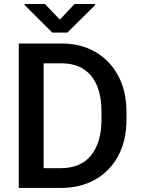

<svg xmlns="http://www.w3.org/2000/svg" viewBox="-20 -925 693 945"><path d="M278.8 0H72.3V-710.9H283.2Q377.9 -710.9 449.7 -669.2Q521.5 -627.4 562 -551.8Q602.5 -476.1 602.5 -374V-336.4Q602.5 -234.4 562.3 -158.7Q522 -83 449.2 -41.5Q376.5 0 278.8 0ZM283.2 -613.3H194.8V-97.2H278.8Q377.9 -97.2 428.7 -160.9Q479.5 -224.6 479.5 -336.4V-375Q479.5 -490.2 428.7 -551.8Q377.9 -613.3 283.2 -613.3ZM201.2 -905.3 274.4 -828.6 347.2 -905.3H448.2V-899.9L311.5 -764.6H237.3L101.1 -900.4V-905.3Z"/></svg>

Font: Vazirmatn RD UI FD Medium
Style: Regular
Weight: 500
Designer: Saber Rastikerdar
Foundry: Saber Rastikerdar
Version: Version 33.003